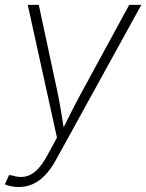

<svg xmlns="http://www.w3.org/2000/svg" viewBox="-32 -561 601 789"><path d="M-12.2 196.8 5.4 158.2 18.1 160.2Q46.4 169.4 71.3 164.6Q96.2 159.7 118.2 138.9Q140.1 118.2 160.6 80.6L202.1 4.9L82 -541H127.4L204.1 -183.1Q212.9 -141.6 219.5 -99.6Q226.1 -57.6 232.9 -16.6H218.8Q239.7 -57.6 260.5 -99.6Q281.2 -141.6 304.2 -183.1L499 -541H548.8L197.3 97.2Q176.8 134.3 153.3 158.7Q129.9 183.1 103 195.3Q76.2 207.5 44.9 207.5Q29.3 207.5 14.9 204.6Q0.5 201.7 -12.2 196.8Z"/></svg>

Font: Inter 17pt ExtraLight
Style: Italic
Weight: 250
Italic angle: -9.3988°
Version: Version 4.001;git-66647c0bb